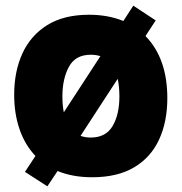

<svg xmlns="http://www.w3.org/2000/svg" viewBox="-20 -615 640 677"><path d="M147 42 68 -9 105 -65Q68 -104 49 -159Q30 -214 30 -281Q30 -363 59 -426.5Q88 -490 146.5 -526.5Q205 -563 294 -563Q361 -563 415 -541L450 -595L529 -543L493 -488Q570 -409 570 -269Q570 -186 541 -123Q512 -60 453 -25Q394 10 305 10Q236 10 183 -12ZM200 -275Q200 -244 205 -219L334 -417Q318 -422 300 -422Q246 -422 223 -379.5Q200 -337 200 -275ZM300 -130Q353 -130 377 -170.5Q401 -211 401 -275Q401 -310 395 -337L264 -136Q280 -130 300 -130Z"/></svg>

Font: Noto Sans Mono Black
Style: Regular
Weight: 900
Designer: Monotype Design Team
Foundry: Monotype Imaging Inc.
Version: Version 2.014